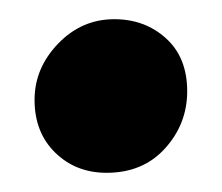

<svg xmlns="http://www.w3.org/2000/svg" viewBox="-20 -173 231 200"><path d="M91 7Q59 7 37.5 -14Q16 -35 16 -69Q16 -102 40.5 -127.5Q65 -153 99 -153Q131 -153 153 -133Q175 -113 175 -78Q175 -44 152 -18.5Q129 7 91 7Z"/></svg>

Font: Faustina ExtraBold
Style: Regular
Weight: 800
Designer: Alfonso Garcia
Foundry: http://www.omnibus-type.com
Version: Version 1.200